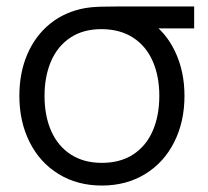

<svg xmlns="http://www.w3.org/2000/svg" viewBox="-20 -560 645 595"><path d="M295.7 15Q219.5 15 161.4 -20.8Q103.3 -56.5 71.7 -119.8Q40 -183 40 -263Q40 -334.5 64.8 -392.1Q89.7 -449.7 135.7 -486.8Q181.7 -523.8 244.3 -535Q263.3 -538.3 289.1 -539.2Q314.8 -540 349 -540H581.7V-472H419.7L444 -493.3Q493.5 -461.2 522.6 -400.2Q551.7 -339.2 551.7 -263Q551.7 -182.8 519.9 -119.7Q488.2 -56.5 430 -20.8Q371.8 15 295.7 15ZM295.7 -55.3Q352.7 -55.3 392.8 -81.4Q432.8 -107.5 453.2 -154.3Q473.7 -201.2 473.7 -263Q473.7 -324 453.2 -370.5Q432.8 -417 392.7 -443.2Q352.5 -469.3 295.7 -469.7Q238 -470 198 -443.3Q158 -416.7 138 -369.7Q118 -322.7 118 -263Q118 -200.3 138.9 -153.5Q159.8 -106.7 199.8 -81Q239.8 -55.3 295.7 -55.3Z"/></svg>

Font: Manrope
Style: Regular
Weight: 400
Designer: Mikhail Sharanda
Foundry: Mikhail Sharanda
Version: Version 4.503